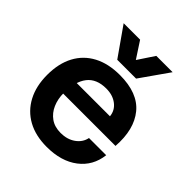

<svg xmlns="http://www.w3.org/2000/svg" viewBox="-216 -928 1081 1081"><g transform="rotate(45 325.0 -387.5)"><path d="M331 12Q242 12 178.5 -23Q115 -58 80.5 -123Q46 -188 46 -277Q46 -368 80.5 -432.5Q115 -497 180 -531.5Q245 -566 337 -566Q480 -566 545.5 -486Q611 -406 601 -266H156V-362H461Q457 -405 422.5 -431.5Q388 -458 336 -458Q259 -458 221.5 -410Q184 -362 184 -271Q184 -223 201 -184Q218 -145 250.5 -122Q283 -99 331 -99Q383 -99 419.5 -125Q456 -151 464 -192H601Q590 -98 518 -43Q446 12 331 12ZM145 -787H276L340 -689L405 -787H535L415 -616H265Z"/></g></svg>

Font: Azeret Mono Thin SemiBold
Style: Regular
Weight: 600
Version: Version 1.002